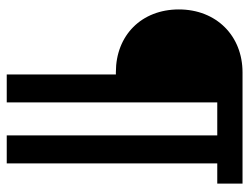

<svg xmlns="http://www.w3.org/2000/svg" viewBox="-105 -635 740 570"><g transform="rotate(90 265.0 -350.0)"><path d="M382 0H465V-625H525V-700H195C86 -700 8 -622 8 -511C8 -400 85 -324 194 -324H201V0H284V-625H382Z"/></g></svg>

Font: TitilliumText22L
Style: 600 wt
Weight: 600
Designer: Campivisivi
Foundry: Campivisivi
Version: 1.000